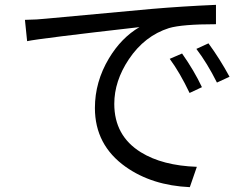

<svg xmlns="http://www.w3.org/2000/svg" viewBox="-20 -740 1040 793"><path d="M732 -519Q782 -448 814 -380L763 -356Q723 -440 681 -497ZM841 -561Q888 -497 928 -423L876 -399Q836 -479 791 -538ZM83 -658Q137 -659 171 -663L605 -703Q733 -714 872 -720V-640Q732 -640 678 -624Q577 -592 512 -495Q452 -405 452 -311Q452 -179 562 -111Q651 -56 793 -51L764 33Q608 26 499 -51Q372 -141 372 -294Q372 -402 430 -499Q481 -584 556 -628Q143 -581 92 -570Z"/></svg>

Font: KaiGen Gothic CN Regular
Style: Regular
Weight: 400
Designer: Ryoko NISHIZUKA  (kana & ideographs); Paul D. Hunt (Latin, Greek & Cyrillic); Wenlong ZHANG  (bopomofo); Sandoll Communi
Foundry: Adobe Systems Incorporated
Version: Version 1.002.20150501